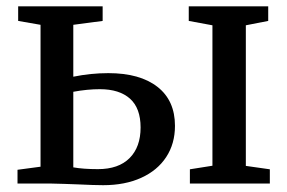

<svg xmlns="http://www.w3.org/2000/svg" viewBox="-20 -566 886 592"><path d="M34 0V-42.5L105 -52V-489.5L36 -501.5V-546.5H296.5V-501.5L206 -489.5V-329.5Q260 -340.5 314 -340.5Q411.5 -340.5 465.5 -298.2Q519.5 -256 519.5 -178Q519.5 -123 492.5 -81.8Q465.5 -40.5 415.5 -17.8Q365.5 5 298 5Q271 5 220 2.5Q204.5 2 178 1Q151.5 0 140 0ZM812 0H565.5V-44L635 -55V-488L562 -501.5V-546.5H807V-501.5L738 -488V-54.5L812 -44ZM413.5 -173Q413.5 -232.5 380.8 -261.8Q348 -291 288 -291Q249 -291 206 -283V-50Q236.5 -44.5 282 -44.5Q345.5 -44.5 379.5 -78.5Q413.5 -112.5 413.5 -173Z"/></svg>

Font: Merriweather 12pt
Style: Regular
Weight: 400
Designer: Eben Sorkin
Foundry: Eben Sorkin
Version: Version 2.100